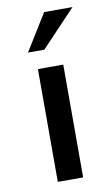

<svg xmlns="http://www.w3.org/2000/svg" viewBox="-74 -654 404 694"><g transform="rotate(-10 127.5 -306.5)"><path d="M81 -414H174V0H81ZM243 -613 116 -479H56L139 -613Z"/></g></svg>

Font: Synthetic
Style: Regular
Weight: 400
Designer: Santiago Orozco
Foundry: Typemade
Version: Version 2.000; ttfautohint (v1.8.4.7-5d5b)